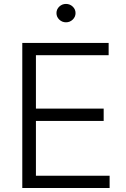

<svg xmlns="http://www.w3.org/2000/svg" viewBox="-20 -943 630 963"><path d="M91.8 0V-727.5H524.9V-666H160.2V-398.4H500V-336.4H160.2V-61.5H529.8V0ZM311 -831.1Q291.5 -831.1 277.3 -844.7Q263.2 -858.4 263.2 -877.4Q263.2 -896.5 277.3 -909.9Q291.5 -923.3 311 -923.3Q330.6 -923.3 344.7 -909.9Q358.9 -896.5 358.9 -877.4Q358.9 -858.4 344.7 -844.7Q330.6 -831.1 311 -831.1Z"/></svg>

Font: Inter 18pt Light
Style: Regular
Weight: 300
Designer: Rasmus Andersson
Foundry: rsms
Version: Version 4.001;git-66647c0bb